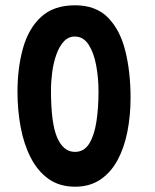

<svg xmlns="http://www.w3.org/2000/svg" viewBox="-20 -689 584 725"><path d="M263.5 16Q204.5 16 163.2 -13.5Q122 -43 96 -93.8Q70 -144.5 58 -209Q46 -273.5 46 -342.5Q46 -432.5 66.8 -506.8Q87.5 -581 135 -625Q182.5 -669 263.5 -669Q342 -669 387.8 -622.5Q433.5 -576 453.2 -496.8Q473 -417.5 473 -319.5Q473 -252 461 -191.5Q449 -131 423.8 -84.2Q398.5 -37.5 358.8 -10.8Q319 16 263.5 16ZM263 -115.5Q297.5 -115.5 316.8 -146.5Q336 -177.5 344 -229.2Q352 -281 352 -344Q352 -394.5 343.2 -442Q334.5 -489.5 314.8 -520.2Q295 -551 262.5 -551Q238 -551 220.8 -532.2Q203.5 -513.5 192.8 -483Q182 -452.5 177.2 -416.8Q172.5 -381 172.5 -347Q172.5 -223 196 -169.2Q219.5 -115.5 263 -115.5Z"/></svg>

Font: Grandstander SemiBold
Style: Regular
Weight: 600
Designer: Tyler Finck
Foundry: Etcetera Type Co
Version: Version 1.200; ttfautohint (v1.8.3)